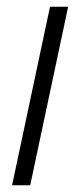

<svg xmlns="http://www.w3.org/2000/svg" viewBox="-20 -552 243 572"><path d="M70 0 183 -532H129L16 0Z"/></svg>

Font: Noto Sans UI SemiCondensed Light
Style: Italic
Weight: 300
Width: 4
Designer: Monotype Design Team
Foundry: Monotype Imaging Inc.
Version: 1.001